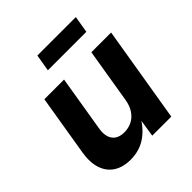

<svg xmlns="http://www.w3.org/2000/svg" viewBox="-196 -850 996 996"><g transform="rotate(-45 301.5 -352.5)"><path d="M194.8 9.3Q139.6 9.3 102.1 -14.9Q64.5 -39.1 49.3 -85Q34.2 -130.9 44.9 -195.3L100.1 -529.3H244.6L193.8 -221.2Q185.5 -170.4 206.3 -142.3Q227.1 -114.3 272.9 -114.3Q303.2 -114.3 328.6 -127Q354 -139.6 371.6 -165.5Q389.2 -191.4 395.5 -229.5L444.8 -529.3H589.8L502 0H362.3L383.3 -135.3H400.9Q366.7 -66.4 315.7 -28.6Q264.6 9.3 194.8 9.3ZM517.1 -715.3 501.5 -622.6H219.2L234.9 -715.3Z"/></g></svg>

Font: Inter 24pt
Style: Bold Italic
Weight: 700
Italic angle: -9.3988°
Version: Version 4.001;git-66647c0bb